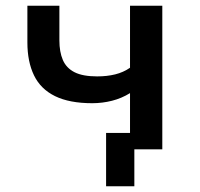

<svg xmlns="http://www.w3.org/2000/svg" viewBox="-20 -518 695 666"><path d="M446 128H348V-57H513V0H446ZM431 0V-195Q402 -177 368.5 -168.5Q335 -160 300 -160Q221 -160 171 -184.5Q121 -209 98 -256.5Q75 -304 75 -371V-498H186V-378Q186 -338 198 -310Q210 -282 238.5 -267.5Q267 -253 317 -253Q351 -253 379.5 -260Q408 -267 431 -283V-498H543V0Z"/></svg>

Font: Nunito Sans 7pt SemiBold
Style: Regular
Weight: 600
Designer: Vernon Adams
Foundry: Vernon Adams
Version: Version 3.101;gftools[0.9.27]